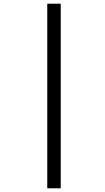

<svg xmlns="http://www.w3.org/2000/svg" viewBox="-20 -780 567 1040"><path d="M236 240H309V-760H236Z"/></svg>

Font: Noto Serif Tamil SemiCondensed ExtraBold
Style: Italic
Weight: 800
Width: 4
Italic angle: -12°
Designer: Indian Type Foundry, Tom Grace, and the Monotype Design Team
Foundry: Monotype Imaging Inc.
Version: Version 2.003